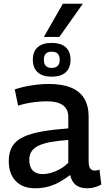

<svg xmlns="http://www.w3.org/2000/svg" viewBox="-20 -999 566 1029"><path d="M27 -135Q27 -184 46.5 -215.5Q66 -247 106 -265.5Q146 -284 206 -294.5Q266 -305 346 -311V-373Q346 -414 317 -435Q288 -456 233 -456Q213 -456 187.5 -454Q162 -452 134 -447Q106 -442 77 -433L59 -520Q102 -534 150 -541.5Q198 -549 240 -549Q313 -549 360.5 -529.5Q408 -510 431.5 -471Q455 -432 455 -374V-136Q455 -106 464 -95.5Q473 -85 487 -85Q492 -85 499 -86Q506 -87 513 -90L523 -10Q507 -1 488 4.5Q469 10 447 10Q409 10 386.5 -7.5Q364 -25 356 -61Q331 -42 302.5 -25.5Q274 -9 240.5 0.5Q207 10 167 10Q135 10 109.5 0.5Q84 -9 65.5 -27.5Q47 -46 37 -73Q27 -100 27 -135ZM137 -143Q137 -104 156 -85Q175 -66 207 -66Q231 -66 256 -73.5Q281 -81 304.5 -94.5Q328 -108 346 -127V-249Q297 -245 259 -239Q221 -233 193.5 -221.5Q166 -210 151.5 -191Q137 -172 137 -143ZM257 -588Q208 -588 182 -611.5Q156 -635 156 -679Q156 -723 182 -746Q208 -769 257 -769Q306 -769 332 -746Q358 -723 358 -679Q358 -635 332 -611.5Q306 -588 257 -588ZM257 -635Q300 -635 300 -679Q300 -722 257 -722Q215 -722 215 -679Q215 -635 257 -635ZM215 -801 317 -979H424L298 -801Z"/></svg>

Font: Georama ExtraCondensed Thin Medium
Style: Regular
Weight: 500
Version: Version 1.001